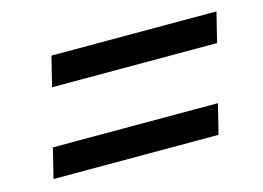

<svg xmlns="http://www.w3.org/2000/svg" viewBox="-54 -546 658 481"><g transform="rotate(-15 275.0 -305.0)"><path d="M52 -232H480L461 -155H33ZM108 -455H536L517 -378H89Z"/></g></svg>

Font: IBM Plex Serif
Style: Bold Italic
Weight: 700
Italic angle: -14°
Designer: Mike Abbink, Paul van der Laan, Pieter van Rosmalen
Foundry: Bold Monday
Version: Version 3.001